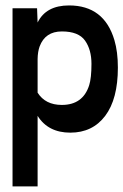

<svg xmlns="http://www.w3.org/2000/svg" viewBox="-20 -475 452 703"><path d="M117.7 -392.6Q148.4 -455.1 232.9 -455.1Q361.3 -455.1 398.9 -328.1Q411.6 -285.2 411.6 -227.5Q411.6 -112.3 365.2 -50.8Q318.8 10.7 237.5 10.7Q156.2 10.7 117.7 -50.8V207.5H25.9V-444.8H115.7ZM117.7 -135.7Q146 -90.8 206.5 -90.8Q283.7 -90.8 306.6 -163.1Q314.9 -189.5 314.9 -241.2Q314.9 -293 291.3 -326.4Q267.6 -359.9 206.5 -359.9Q145.5 -359.9 125 -304.7Q118.2 -285.6 117.7 -259.3Z"/></svg>

Font: Keraleeyam
Style: Regular
Weight: 400
Designer: Hussain K. H.
Foundry: Swathanthra Malayalam Computing(SMC) http://smc.org.in
Version: Version 3.0.0+20221109